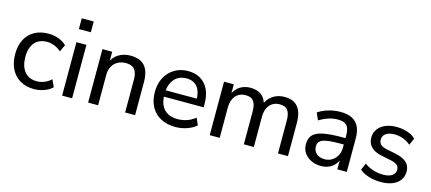

<svg xmlns="http://www.w3.org/2000/svg" viewBox="-54 -1191 3792 1690"><g transform="rotate(15 1842.5 -346.5)"><path d="M284 9Q210 9 156 -22.5Q102 -54 73 -111.5Q44 -169 44 -247Q44 -324 73 -380Q102 -436 156 -466Q210 -496 284 -496Q330 -496 374.5 -480Q419 -464 448 -435L418 -371Q389 -397 355 -410Q321 -423 290 -423Q217 -423 177 -377Q137 -331 137 -246Q137 -161 177 -112.5Q217 -64 290 -64Q321 -64 355 -77Q389 -90 418 -117L448 -52Q419 -23 373.5 -7Q328 9 284 9Z M529 -604V-702H638V-604ZM538 0V-487H629V0Z M775 0V-487H864V-381H853Q874 -438 921.5 -467Q969 -496 1030 -496Q1089 -496 1127 -475Q1165 -454 1184 -410.5Q1203 -367 1203 -302V0H1112V-297Q1112 -340 1101 -368Q1090 -396 1066.5 -409Q1043 -422 1007 -422Q965 -422 933 -404Q901 -386 883.5 -353Q866 -320 866 -276V0Z M1572 9Q1493 9 1436.5 -21.5Q1380 -52 1349 -108.5Q1318 -165 1318 -242Q1318 -318 1348.5 -375Q1379 -432 1432.5 -464Q1486 -496 1555 -496Q1622 -496 1669.5 -467Q1717 -438 1742.5 -384.5Q1768 -331 1768 -256V-223H1389V-281H1708L1691 -267Q1691 -345 1657 -387.5Q1623 -430 1557 -430Q1509 -430 1475 -407.5Q1441 -385 1423 -344.5Q1405 -304 1405 -251V-245Q1405 -185 1424.5 -144.5Q1444 -104 1481 -83.5Q1518 -63 1572 -63Q1615 -63 1655.5 -76.5Q1696 -90 1732 -119L1760 -56Q1727 -26 1675.5 -8.5Q1624 9 1572 9Z M1883 0V-487H1972V-381H1961Q1974 -418 1997 -443.5Q2020 -469 2052.5 -482.5Q2085 -496 2124 -496Q2186 -496 2224 -466.5Q2262 -437 2275 -377H2261Q2279 -432 2325.5 -464Q2372 -496 2434 -496Q2489 -496 2524.5 -474.5Q2560 -453 2578 -410.5Q2596 -368 2596 -302V0H2505V-298Q2505 -362 2483 -392Q2461 -422 2409 -422Q2371 -422 2343 -404Q2315 -386 2300 -353Q2285 -320 2285 -274V0H2194V-298Q2194 -362 2172 -392Q2150 -422 2098 -422Q2060 -422 2032 -404Q2004 -386 1989 -353Q1974 -320 1974 -274V0Z M2897 9Q2847 9 2806.5 -11Q2766 -31 2743.5 -65Q2721 -99 2721 -141Q2721 -195 2748 -226Q2775 -257 2839 -270.5Q2903 -284 3011 -284H3058V-226H3013Q2955 -226 2916 -222Q2877 -218 2854 -209Q2831 -200 2821 -184.5Q2811 -169 2811 -146Q2811 -107 2838.5 -82Q2866 -57 2914 -57Q2952 -57 2981 -75.5Q3010 -94 3027 -125.5Q3044 -157 3044 -198V-313Q3044 -372 3020 -398.5Q2996 -425 2939 -425Q2897 -425 2855.5 -412Q2814 -399 2770 -372L2741 -437Q2767 -455 2800.5 -468.5Q2834 -482 2870.5 -489Q2907 -496 2941 -496Q3006 -496 3048 -475.5Q3090 -455 3111 -412.5Q3132 -370 3132 -304V0H3046V-111H3055Q3047 -74 3025 -47Q3003 -20 2970.5 -5.5Q2938 9 2897 9Z M3443 9Q3405 9 3368.5 2Q3332 -5 3301.5 -18.5Q3271 -32 3248 -51L3275 -114Q3299 -96 3327 -83.5Q3355 -71 3385 -65Q3415 -59 3445 -59Q3500 -59 3528 -79Q3556 -99 3556 -132Q3556 -160 3537.5 -175.5Q3519 -191 3480 -199L3387 -218Q3325 -232 3293.5 -264.5Q3262 -297 3262 -348Q3262 -393 3286.5 -426.5Q3311 -460 3355 -478Q3399 -496 3456 -496Q3490 -496 3522 -489Q3554 -482 3582 -469Q3610 -456 3629 -435L3601 -373Q3582 -391 3558 -403Q3534 -415 3508 -421.5Q3482 -428 3456 -428Q3402 -428 3374.5 -407Q3347 -386 3347 -352Q3347 -326 3363.5 -309Q3380 -292 3416 -284L3509 -265Q3574 -251 3607 -220.5Q3640 -190 3640 -138Q3640 -92 3615.5 -59Q3591 -26 3546.5 -8.5Q3502 9 3443 9Z"/></g></svg>

Font: Nunito Sans 12pt ExtraLight Medium
Style: Regular
Weight: 500
Version: Version 3.101;gftools[0.9.27]